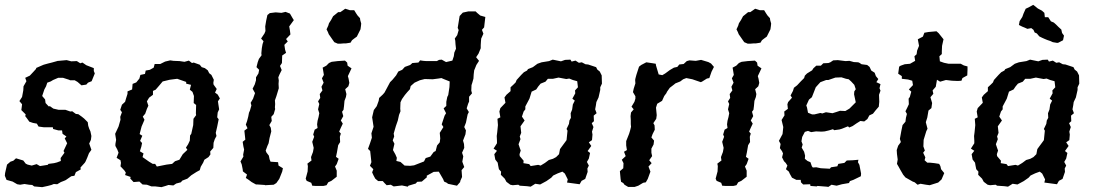

<svg xmlns="http://www.w3.org/2000/svg" viewBox="-32 -758 4507 792"><path d="M39 2 20 -9 -5 -16 -12 -33 -11 -44 -3 -79 11 -91 23 -95 34 -105 64 -96 74 -83 82 -79 99 -75 119 -81 133 -73 165 -78 168 -82 191 -85 203 -88 219 -94 218 -106 234 -128 230 -135 245 -167 235 -187 242 -195 226 -206 224 -220H209L187 -226L186 -233H149L127 -236L120 -248L104 -251L89 -256L79 -270L72 -279L74 -286L56 -304L58 -319L59 -328L48 -341L59 -358L64 -385L65 -402L77 -423L72 -437L91 -446L106 -462L116 -473L118 -478L134 -485L148 -491L166 -496L182 -500L207 -507H210L243 -510L262 -505L285 -506L299 -497L308 -500L324 -489L355 -477V-465L359 -455L346 -423L331 -417L324 -409L304 -406L288 -420L276 -427H257L253 -429L228 -437H208L187 -428L177 -422L163 -417L158 -402L151 -389L142 -362L154 -348L156 -333L169 -319L174 -320L188 -310L210 -305H238L258 -298L266 -299L281 -288L291 -287L305 -277L315 -269L330 -254L332 -239L336 -227L341 -216L345 -197L343 -181L336 -166L345 -140L335 -126L328 -108L321 -92L318 -87L300 -67L301 -59L281 -48L275 -33L262 -31L239 -15L232 -12L219 -7L204 2L190 1L180 5L165 9L142 14L109 11L101 5L88 4L69 1L51 4Z M634 14 609 11H593L574 4L556 3L543 -9L519 -7L505 -22L507 -28L484 -36L487 -46L481 -55L465 -72L467 -86L465 -97L449 -107L457 -128L452 -141L444 -156V-164L447 -181L443 -206L457 -236L465 -264L464 -276L471 -295L464 -305L471 -326L484 -338L488 -352L494 -371V-381L513 -389L515 -412L530 -418L543 -434L547 -449L566 -453L569 -467L586 -470L602 -479L606 -494H629L649 -504L670 -509L684 -507L709 -506L729 -503L747 -508L760 -498L767 -500L792 -491L800 -481L813 -477L825 -468L831 -456L840 -449L850 -429L848 -416L849 -409L862 -391L855 -376L866 -368L875 -352L867 -340L869 -326L872 -307L866 -294L864 -274L870 -266L864 -236L858 -210L861 -197L854 -184L849 -169L848 -148L835 -133L836 -121L828 -110L811 -99L806 -87L796 -70L792 -56L779 -49L757 -35L741 -21L720 -13L714 -6L695 -1L683 7L663 5L651 9ZM615 -71 655 -79 678 -82 690 -93 708 -99 722 -122 741 -140 735 -149 744 -163 751 -178 752 -199 757 -206 765 -242 766 -268 777 -283 776 -290 777 -325 767 -333 768 -362 762 -379 751 -388 756 -408 736 -413V-420L699 -433L668 -429L639 -422L623 -403L610 -388L599 -383V-367L583 -355L574 -340L580 -322L574 -309L567 -289L557 -277L564 -264L552 -236L544 -205L555 -198L546 -177L554 -168L551 -153L545 -134L560 -125L556 -110L583 -91L598 -82H608Z M1031 3H1024L1006 -7L994 -16L982 -24L987 -38L970 -51L969 -60L965 -80L960 -92L972 -112L971 -120L975 -141L972 -154L969 -173L980 -182L976 -219L989 -229L982 -244L987 -258L992 -277L995 -293L999 -302L1005 -323L1002 -334L1012 -351L1015 -360L1020 -374L1010 -392L1019 -410L1024 -427V-439L1034 -455L1037 -470L1026 -481L1031 -501L1036 -515L1047 -530L1046 -538L1048 -559L1051 -576L1055 -588L1045 -599L1059 -620L1063 -630L1062 -649L1066 -673L1071 -696L1081 -704L1105 -707L1129 -705L1146 -709L1164 -702L1175 -683L1180 -675L1161 -649L1164 -632L1166 -616L1148 -597L1155 -587L1141 -573L1144 -553L1148 -540L1132 -529L1131 -498L1123 -486L1130 -469L1121 -451L1116 -439L1118 -426L1117 -412L1118 -394L1108 -361L1102 -344L1103 -329L1102 -315L1103 -308L1097 -287L1087 -276L1089 -259L1079 -242L1085 -231L1087 -216L1080 -189L1076 -167L1071 -156L1064 -137L1067 -129L1077 -116L1080 -101L1084 -91L1115 -89L1117 -75L1135 -64L1132 -50L1120 -20L1108 -3L1097 4L1062 6L1060 5Z M1270 9 1256 8 1252 -4 1233 -12 1229 -21 1237 -51 1238 -73 1236 -83 1253 -96 1251 -110 1259 -131 1262 -148 1256 -173 1264 -194 1260 -203 1266 -223 1278 -230 1276 -245 1278 -260 1282 -275 1285 -291 1280 -307 1285 -329 1280 -340 1289 -354 1287 -370 1298 -385 1294 -400 1303 -417 1296 -435 1304 -449 1299 -479 1314 -487 1325 -498 1336 -503 1361 -506 1391 -508 1400 -500 1402 -487 1418 -476 1403 -444 1406 -433 1409 -416 1405 -402 1392 -390 1397 -370 1395 -358 1389 -342 1387 -320 1385 -305 1379 -297 1384 -279 1374 -261 1382 -248 1374 -231 1367 -215 1374 -207 1370 -194 1371 -172 1363 -159 1358 -130 1354 -111 1365 -103 1357 -81 1350 -71 1357 -54V-29L1335 -12L1322 -6L1315 6L1302 9ZM1361 -578 1347 -584 1340 -594 1331 -607 1324 -617 1321 -625 1315 -637 1322 -652 1325 -662 1334 -676 1342 -691 1352 -699 1363 -708H1372L1385 -717L1392 -722L1402 -719L1411 -716H1429L1437 -703L1443 -694L1453 -683L1454 -675L1458 -661L1457 -651L1455 -637L1448 -623L1440 -607L1429 -599L1420 -592L1414 -582L1395 -579H1386L1374 -578Z M1592 11 1580 4 1563 6 1554 -3 1547 -11H1528L1516 -21L1509 -34L1503 -47L1508 -60L1494 -74L1500 -89L1497 -117L1495 -135L1486 -144L1494 -166L1497 -175L1502 -190L1500 -208L1509 -235L1504 -268L1503 -274L1510 -304L1522 -320L1530 -342L1532 -354L1547 -368L1554 -376L1561 -389L1569 -404L1577 -419L1587 -429L1602 -447L1611 -463L1627 -470L1638 -482L1660 -490L1669 -498L1694 -500L1701 -509L1714 -507L1727 -506H1770L1779 -511L1790 -512L1808 -502L1834 -508L1840 -526L1842 -541L1849 -557L1847 -575L1846 -590L1844 -599L1854 -613L1860 -634L1856 -643L1862 -680L1864 -692L1877 -706L1900 -711H1930L1936 -705L1949 -694L1970 -688L1968 -671L1965 -645L1956 -635L1962 -619L1953 -599L1952 -588L1951 -572V-559L1942 -537L1932 -522L1944 -507L1933 -490L1927 -475L1924 -468L1922 -451L1921 -434L1916 -416L1913 -407L1912 -384L1915 -373L1903 -359V-339L1899 -330L1893 -311L1902 -296L1897 -286L1890 -252L1883 -234L1890 -220L1888 -204L1878 -178L1882 -164L1883 -148L1874 -128L1879 -113L1875 -91L1883 -69L1872 -56L1874 -28L1866 -10L1867 -8L1853 8L1815 0L1813 -3L1800 -9L1796 -19L1778 -50L1757 -49L1728 -33L1729 -27L1708 -9L1689 -8L1683 -1L1653 8L1650 12L1626 7ZM1660 -74 1676 -76 1717 -92 1724 -106 1743 -112 1757 -131 1765 -135 1771 -158 1782 -171 1784 -187 1782 -210 1797 -234 1790 -245 1802 -281 1808 -291 1798 -311 1809 -321V-338L1813 -358L1817 -366L1822 -399L1823 -422L1798 -432L1789 -436L1776 -434L1753 -431L1720 -432L1700 -427L1678 -417L1662 -403L1659 -390L1648 -378L1638 -366L1626 -349L1620 -336L1619 -310L1620 -299L1614 -284L1609 -261L1601 -238L1592 -207L1594 -195L1588 -179L1595 -165L1589 -139L1599 -121L1605 -107L1603 -94L1620 -90L1637 -75Z M2157 12 2142 10 2112 8 2106 4 2083 6 2073 4 2057 -8 2050 -21 2034 -37 2035 -50 2026 -60 2023 -75 2021 -87 2011 -100 2007 -122 2018 -136 2004 -145 2018 -167V-177L2017 -197L2019 -212L2022 -242L2020 -268L2032 -274L2028 -298L2032 -312L2053 -334L2049 -356L2057 -367L2074 -382V-398L2086 -409L2095 -418L2099 -428L2118 -449L2129 -460L2142 -467L2146 -473L2166 -481L2185 -495L2202 -501L2233 -506L2248 -512L2282 -505L2299 -511L2321 -512L2326 -504L2342 -508L2356 -499L2368 -501L2383 -493L2394 -492L2427 -481L2432 -471L2442 -463L2450 -447L2451 -413L2444 -398V-387L2437 -356L2428 -337L2426 -323L2423 -307L2429 -291L2417 -281L2418 -258L2409 -250L2416 -234L2410 -215L2412 -203L2410 -180L2397 -171L2407 -156L2392 -135L2402 -127L2397 -104L2389 -90L2397 -75L2391 -63L2392 -49L2382 -20L2367 -12L2359 2L2322 -3L2307 -5L2310 -18L2298 -42L2288 -50L2269 -43L2250 -34L2242 -25L2222 -11L2196 3L2176 0ZM2157 -73 2188 -78 2198 -75 2216 -86 2232 -98 2249 -103 2262 -110 2274 -122 2278 -143 2283 -150 2300 -173 2305 -180 2309 -219 2305 -226 2315 -247 2317 -261 2323 -272 2322 -291 2328 -306 2331 -327 2339 -343 2329 -351 2341 -373 2340 -385 2352 -398 2349 -423 2331 -428 2316 -434 2304 -432 2272 -438 2249 -433H2228L2218 -421L2198 -413L2188 -401L2180 -389L2161 -380L2152 -351L2143 -334L2135 -319V-307L2128 -298L2121 -277L2132 -261L2115 -237L2118 -210L2112 -195L2115 -184L2107 -163L2112 -148L2116 -137L2111 -122L2112 -114L2128 -95L2127 -85L2151 -81Z M2559 13 2544 4 2539 -3 2530 -8 2528 -20 2525 -52 2539 -64 2540 -85 2533 -99 2549 -114 2542 -132 2554 -139 2551 -158V-176L2557 -191L2563 -206L2567 -219L2571 -235L2570 -246V-263L2569 -279L2571 -294L2582 -307L2573 -318L2585 -338L2589 -351V-361L2579 -378L2582 -392L2589 -414L2588 -428L2589 -434L2593 -449L2604 -483L2613 -490L2634 -501L2661 -497L2673 -495L2674 -488L2685 -451L2700 -448L2712 -455L2731 -469L2748 -479L2762 -482L2770 -492L2788 -494L2801 -506L2812 -509L2838 -507L2860 -511L2890 -502L2901 -496L2913 -482L2903 -462L2894 -436L2884 -434L2865 -422L2859 -419L2824 -431L2799 -436L2786 -431L2774 -422L2754 -414L2748 -409L2731 -396L2719 -379L2717 -374L2708 -362L2699 -342L2679 -330L2674 -314L2677 -283L2675 -268L2663 -250L2668 -241L2669 -223L2660 -205L2655 -191L2666 -178L2664 -162L2655 -145V-128L2658 -114L2646 -97L2656 -85L2643 -71L2651 -50L2640 -20L2632 -6L2621 -4L2601 8L2586 13Z M2961 9 2947 8 2943 -4 2924 -12 2920 -21 2928 -51 2929 -73 2927 -83 2944 -96 2942 -110 2950 -131 2953 -148 2947 -173 2955 -194 2951 -203 2957 -223 2969 -230 2967 -245 2969 -260 2973 -275 2976 -291 2971 -307 2976 -329 2971 -340 2980 -354 2978 -370 2989 -385 2985 -400 2994 -417 2987 -435 2995 -449 2990 -479 3005 -487 3016 -498 3027 -503 3052 -506 3082 -508 3091 -500 3093 -487 3109 -476 3094 -444 3097 -433 3100 -416 3096 -402 3083 -390 3088 -370 3086 -358 3080 -342 3078 -320 3076 -305 3070 -297 3075 -279 3065 -261 3073 -248 3065 -231 3058 -215 3065 -207 3061 -194 3062 -172 3054 -159 3049 -130 3045 -111 3056 -103 3048 -81 3041 -71 3048 -54V-29L3026 -12L3013 -6L3006 6L2993 9ZM3052 -578 3038 -584 3031 -594 3022 -607 3015 -617 3012 -625 3006 -637 3013 -652 3016 -662 3025 -676 3033 -691 3043 -699 3054 -708H3063L3076 -717L3083 -722L3093 -719L3102 -716H3120L3128 -703L3134 -694L3144 -683L3145 -675L3149 -661L3148 -651L3146 -637L3139 -623L3131 -607L3120 -599L3111 -592L3105 -582L3086 -579H3077L3065 -578Z M3311 9 3310 2 3281 3 3272 -6 3271 -16H3253L3235 -25L3226 -41L3222 -50L3210 -60L3216 -75L3209 -86L3202 -93L3194 -109L3198 -125L3194 -134L3185 -147L3188 -164L3181 -177L3196 -205L3199 -234L3192 -263L3204 -282L3203 -298L3218 -309L3216 -328L3219 -337L3235 -355L3229 -364L3239 -383L3243 -396L3256 -406L3271 -422L3285 -436L3288 -446L3297 -455L3318 -468L3323 -476L3335 -487H3354L3364 -497L3385 -498L3393 -501L3405 -509L3424 -510L3456 -506L3472 -507L3490 -502L3508 -501L3513 -499L3522 -493L3545 -490L3555 -482L3562 -467L3576 -458L3581 -444L3591 -432L3583 -419L3600 -411L3596 -394L3600 -384L3594 -367L3595 -338L3593 -318L3580 -303L3569 -289L3554 -282L3546 -267L3533 -257L3517 -259L3501 -249L3485 -238L3471 -232L3466 -237L3441 -227L3431 -224L3409 -221L3404 -225L3387 -220L3370 -216L3357 -215L3334 -216L3314 -213L3301 -218L3288 -214L3277 -193L3274 -175L3279 -162L3275 -149L3285 -132L3289 -116L3288 -103L3299 -94L3311 -89L3317 -72L3321 -67L3335 -68L3354 -64L3391 -62L3396 -68L3422 -72L3426 -82L3451 -86L3461 -96L3486 -97L3509 -99L3507 -89L3513 -78L3520 -42L3519 -31L3488 -16L3474 -11L3470 -3L3441 2L3419 8L3398 4L3385 13L3378 12L3340 9L3337 11ZM3318 -286H3327L3352 -292L3360 -290L3375 -295L3402 -291L3418 -296L3433 -301L3455 -300L3472 -310L3481 -319L3498 -336L3491 -369L3492 -381L3498 -390L3492 -408L3479 -422L3469 -431L3458 -433L3439 -439L3414 -438L3385 -428H3376L3352 -419L3342 -408L3333 -398L3326 -380L3317 -357L3305 -347L3294 -323L3297 -314L3301 -293Z M3753 4 3741 -6 3733 -9 3703 -26 3693 -38 3692 -40 3681 -59 3675 -70 3668 -82 3671 -100 3668 -123 3667 -139 3673 -157 3684 -172 3680 -185 3686 -218 3691 -242 3703 -256 3705 -272 3709 -288 3703 -299 3711 -315 3717 -328 3716 -351 3721 -358 3727 -380 3717 -389 3734 -407 3731 -425 3714 -430 3688 -433V-444L3673 -454L3677 -483L3683 -487L3700 -493L3722 -495L3743 -507L3740 -526L3749 -534L3751 -549L3759 -569L3754 -596L3775 -607L3781 -623L3798 -626L3831 -629L3840 -621L3848 -611L3860 -596L3854 -569L3853 -546V-535L3843 -526L3845 -505L3862 -499L3881 -495H3906H3931L3944 -488L3959 -484V-471L3958 -447L3938 -436L3934 -425L3919 -424L3895 -425L3870 -428L3846 -421L3833 -429L3828 -400L3815 -385L3818 -371L3806 -357L3813 -333L3810 -312L3798 -302L3793 -273L3787 -254L3789 -246L3794 -227L3789 -217L3778 -181L3777 -154L3783 -137L3776 -128L3785 -109L3782 -97L3793 -87H3804L3823 -85L3842 -82L3847 -73L3850 -60L3863 -44L3852 -18L3838 -5L3803 6L3788 4L3765 0Z M4126 12 4111 10 4081 8 4075 4 4052 6 4042 4 4026 -8 4019 -21 4003 -37 4004 -50 3995 -60 3992 -75 3990 -87 3980 -100 3976 -122 3987 -136 3973 -145 3987 -167V-177L3986 -197L3988 -212L3991 -242L3989 -268L4001 -274L3997 -298L4001 -312L4022 -334L4018 -356L4026 -367L4043 -382V-398L4055 -409L4064 -418L4068 -428L4087 -449L4098 -460L4111 -467L4115 -473L4135 -481L4154 -495L4171 -501L4202 -506L4217 -512L4251 -505L4268 -511L4290 -512L4295 -504L4311 -508L4325 -499L4337 -501L4352 -493L4363 -492L4396 -481L4401 -471L4411 -463L4419 -447L4420 -413L4413 -398V-387L4406 -356L4397 -337L4395 -323L4392 -307L4398 -291L4386 -281L4387 -258L4378 -250L4385 -234L4379 -215L4381 -203L4379 -180L4366 -171L4376 -156L4361 -135L4371 -127L4366 -104L4358 -90L4366 -75L4360 -63L4361 -49L4351 -20L4336 -12L4328 2L4291 -3L4276 -5L4279 -18L4267 -42L4257 -50L4238 -43L4219 -34L4211 -25L4191 -11L4165 3L4145 0ZM4126 -73 4157 -78 4167 -75 4185 -86 4201 -98 4218 -103 4231 -110 4243 -122 4247 -143 4252 -150 4269 -173 4274 -180 4278 -219 4274 -226 4284 -247 4286 -261 4292 -272 4291 -291 4297 -306 4300 -327 4308 -343 4298 -351 4310 -373 4309 -385 4321 -398 4318 -423 4300 -428 4285 -434 4273 -432 4241 -438 4218 -433H4197L4187 -421L4167 -413L4157 -401L4149 -389L4130 -380L4121 -351L4112 -334L4104 -319V-307L4097 -298L4090 -277L4101 -261L4084 -237L4087 -210L4081 -195L4084 -184L4076 -163L4081 -148L4085 -137L4080 -122L4081 -114L4097 -95L4096 -85L4120 -81ZM4329 -581 4311 -584 4300 -589 4288 -593 4276 -598 4267 -602 4255 -608 4245 -620 4236 -624 4231 -635 4222 -642 4206 -639 4195 -644 4185 -648 4171 -655 4174 -671 4185 -688 4190 -702 4199 -722 4212 -728 4230 -738 4238 -732 4249 -723 4266 -714 4276 -705 4278 -687H4292L4303 -670L4315 -665L4324 -657L4334 -647L4346 -636L4349 -622L4357 -611L4353 -592L4334 -582Z"/></svg>

Font: Winky Rough
Style: Italic
Weight: 400
Italic angle: -8.97852°
Designer: Simon Atzbach
Foundry: typofactur
Version: Version 1.206